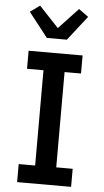

<svg xmlns="http://www.w3.org/2000/svg" viewBox="-64 -1030 578 1070"><g transform="rotate(5 225.0 -495.5)"><path d="M74 0V-101H166V-634H74V-735H376V-634H284V-101H376V0ZM169 -815 62 -952 116 -991 225 -875 334 -991 388 -952 281 -815Z"/></g></svg>

Font: Iosevka Etoile
Style: Bold
Weight: 700
Designer: Belleve Invis
Foundry: Belleve Invis
Version: Version 28.1.0; ttfautohint (v1.8.4)